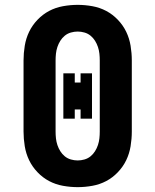

<svg xmlns="http://www.w3.org/2000/svg" viewBox="-20 -763 640 791"><path d="M300 8Q270 8 239.5 2.5Q209 -3 182.5 -17Q156 -31 134.5 -53.5Q113 -76 100 -103Q87 -130 82 -160.5Q77 -191 77 -221V-514Q77 -544 82 -574.5Q87 -605 100 -632Q113 -659 134.5 -681.5Q156 -704 182.5 -718Q209 -732 239.5 -737.5Q270 -743 300 -743Q330 -743 360.5 -737.5Q391 -732 417.5 -718Q444 -704 465.5 -681.5Q487 -659 500 -632Q513 -605 518 -574.5Q523 -544 523 -514V-221Q523 -191 518 -160.5Q513 -130 500 -103Q487 -76 465.5 -53.5Q444 -31 417.5 -17Q391 -3 360.5 2.5Q330 8 300 8ZM300 -102Q314 -102 328 -106Q342 -110 353 -119Q364 -128 371.5 -140Q379 -152 383.5 -165.5Q388 -179 389.5 -193Q391 -207 391 -221V-514Q391 -528 389.5 -542Q388 -556 383.5 -569.5Q379 -583 371.5 -595Q364 -607 353 -616Q342 -625 328 -629Q314 -633 300 -633Q286 -633 272 -629Q258 -625 247 -616Q236 -607 228.5 -595Q221 -583 216.5 -569.5Q212 -556 210.5 -542Q209 -528 209 -514V-221Q209 -207 210.5 -193Q212 -179 216.5 -165.5Q221 -152 228.5 -140Q236 -128 247 -119Q258 -110 272 -106Q286 -102 300 -102ZM288 -274H241V-461H288V-423H312V-461H359V-274H312V-312H288Z"/></svg>

Font: Iosevka Etoile Extrabold
Style: Regular
Weight: 800
Designer: Belleve Invis
Foundry: Belleve Invis
Version: Version 22.1.2; ttfautohint (v1.8.4)